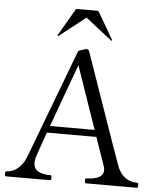

<svg xmlns="http://www.w3.org/2000/svg" viewBox="-62 -1014 886 1067"><g transform="rotate(5 381.0 -480.5)"><path d="M232 -802C233 -802 234 -802 235 -803L381 -918L527 -803C528 -802 529 -802 530 -802C531 -802 533 -803 533 -805C533 -806 533 -806 532 -808L446 -956C444 -959 441 -961 437 -961H325C321 -961 318 -959 316 -956L230 -808C229 -806 229 -806 229 -805C229 -803 231 -802 232 -802ZM742 -28C701 -28 654 -44 628 -114C604 -178 414 -726 411 -734C410 -738 405 -742 401 -743C397 -744 394 -744 391 -743L357 -732C353 -731 350 -728 349 -724L120 -118C92 -48 44 -28 12 -28C6 -28 5 -23 5 -14C5 -5 6 0 12 0H258C263 0 264 -7 264 -14C264 -21 264 -28 258 -28C209 -28 163 -40 163 -90C163 -102 166 -117 172 -134C179 -155 196 -203 217 -262H493L548 -104C551 -96 552 -88 552 -81C552 -37 497 -28 458 -28C452 -28 451 -23 451 -14C451 -5 452 0 458 0H742C747 0 748 -7 748 -14C748 -21 748 -28 742 -28ZM231 -300C280 -436 343 -607 359 -650L480 -300Z"/></g></svg>

Font: Shippori Mincho OTF
Style: Regular
Weight: 400
Designer: FONTDASU
Foundry: FONTDASU / Google Inc. / but / Adobe
Version: Version 3.300;hotconv 1.0.109;makeotfexe 2.5.65596